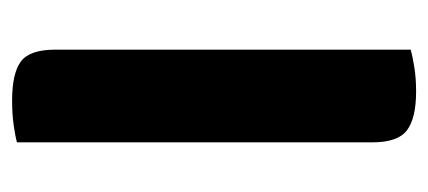

<svg xmlns="http://www.w3.org/2000/svg" viewBox="-215 -485 707 317"><g transform="rotate(90 138.5 -326.5)"><path d="M146 7Q101 7 81.5 -7.5Q62 -22 62 -64V-651Q72 -654 90.5 -657Q109 -660 131 -660Q175 -660 195 -645Q215 -630 215 -588V-1Q204 2 186 4.5Q168 7 146 7Z"/></g></svg>

Font: Baloo Bhaina 2
Style: Bold
Weight: 700
Designer: Yesha Goshar, Manish Minz, Shuchita Grover and Ek Type
Foundry: Ek Type
Version: Version 1.640;hotconv 1.0.111;makeotfexe 2.5.65597; ttfautoh